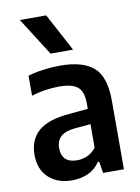

<svg xmlns="http://www.w3.org/2000/svg" viewBox="-90 -869 687 940"><g transform="rotate(-10 253.0 -399.0)"><path d="M193 9.5Q119 9.5 75.2 -32Q31.5 -73.5 31.5 -144.5Q31.5 -220 80 -262.5Q128.5 -305 236.5 -313.5L327.5 -322V-348.5Q327.5 -409 299.2 -431.5Q271 -454 207.5 -454Q177.5 -454 141 -448.8Q104.5 -443.5 70 -432.5V-532Q105.5 -543 148.5 -548.5Q191.5 -554 229.5 -554Q342 -554 396.2 -507.5Q450.5 -461 450.5 -341.5V0H347L337.5 -57.5H331Q308 -23 272 -6.8Q236 9.5 193 9.5ZM156 -157.5Q156 -83 233.5 -83Q257.5 -83 282.2 -93Q307 -103 327.5 -129V-246L249 -239Q201 -234.5 178.5 -214Q156 -193.5 156 -157.5ZM195 -620 75.5 -808H206.5L307 -620Z"/></g></svg>

Font: Encode Sans SemiCondensed SemiCondensed SemiBold
Style: Regular
Weight: 600
Width: 4
Designer: Multiple Designers
Foundry: Impallari Type
Version: Version 3.000; ttfautohint (v1.8.3) -l 8 -r 50 -G 200 -x 14 